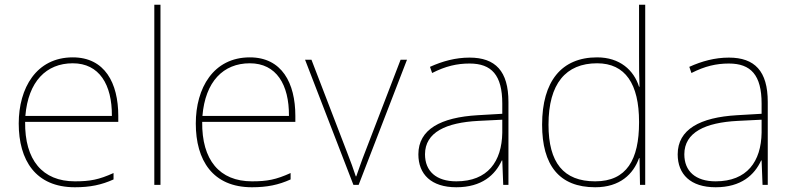

<svg xmlns="http://www.w3.org/2000/svg" viewBox="-20 -873 3342 810"><path d="M287 -631C133 -631 59 -501 59 -352C59 -197 130 -83 296 -83C360 -83 408 -93 459 -116V-143C397 -115 360 -108 296 -108C159 -108 84 -198 86 -359H479V-384C479 -523 422 -631 287 -631ZM287 -606C399 -606 453 -516 452 -384H87C99 -529 175 -606 287 -606Z M657 -93V-853H631V-93Z M1034 -631C880 -631 806 -501 806 -352C806 -197 877 -83 1043 -83C1107 -83 1155 -93 1206 -116V-143C1144 -115 1107 -108 1043 -108C906 -108 831 -198 833 -359H1226V-384C1226 -523 1169 -631 1034 -631ZM1034 -606C1146 -606 1200 -516 1199 -384H834C846 -529 922 -606 1034 -606Z M1471 -93H1493L1697 -621H1670L1520 -231C1503 -188 1495 -162 1483 -129H1481C1470 -162 1461 -188 1444 -231L1294 -621H1267Z M1961 -630C1902 -630 1847 -615 1794 -591L1803 -565C1860 -594 1908 -605 1961 -605C2054 -605 2099 -556 2099 -436V-393L1996 -387C1839 -378 1745 -327 1745 -222C1745 -138 1799 -83 1905 -83C2013 -83 2069 -135 2097 -196H2099L2103 -93H2125V-443C2125 -573 2070 -630 1961 -630ZM1998 -363 2099 -368V-313C2097 -192 2038 -108 1905 -108C1820 -108 1773 -151 1773 -222C1773 -315 1862 -356 1998 -363Z M2491 -83C2596 -83 2652 -139 2676 -206H2678L2680 -93H2702V-853H2676V-636C2676 -594 2676 -552 2678 -507H2676C2654 -577 2595 -631 2499 -631C2349 -631 2267 -530 2267 -347C2267 -176 2339 -83 2491 -83ZM2491 -108C2357 -108 2294 -187 2294 -347C2294 -520 2367 -606 2499 -606C2618 -606 2676 -519 2676 -359V-356C2676 -200 2624 -108 2491 -108Z M3055 -630C2996 -630 2941 -615 2888 -591L2897 -565C2954 -594 3002 -605 3055 -605C3148 -605 3193 -556 3193 -436V-393L3090 -387C2933 -378 2839 -327 2839 -222C2839 -138 2893 -83 2999 -83C3107 -83 3163 -135 3191 -196H3193L3197 -93H3219V-443C3219 -573 3164 -630 3055 -630ZM3092 -363 3193 -368V-313C3191 -192 3132 -108 2999 -108C2914 -108 2867 -151 2867 -222C2867 -315 2956 -356 3092 -363Z"/></svg>

Font: Noto Sans Kannada UI Thin
Style: Regular
Weight: 100
Designer: Jelle Bosma - Monotype Design Team
Foundry: Monotype Imaging Inc.
Version: Version 2.005